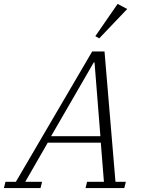

<svg xmlns="http://www.w3.org/2000/svg" viewBox="-71 -961 732 981"><path d="M-43 -32H10L400 -698H463L519 -32H572L564 0H366L374 -32H460L444 -232H173L58 -32H144L136 0H-51ZM190 -265H442L412 -642H408ZM416 -776 530 -941 579 -915 436 -765Z"/></svg>

Font: IBM Plex Serif Light
Style: Italic
Weight: 300
Italic angle: -14°
Designer: Mike Abbink, Paul van der Laan, Pieter van Rosmalen
Foundry: Bold Monday
Version: Version 3.001